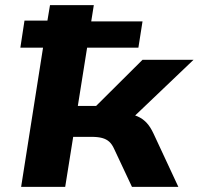

<svg xmlns="http://www.w3.org/2000/svg" viewBox="-20 -725 771 745"><path d="M62 0 147 -540H59L75 -645H164L174 -705H344L334 -642H533L517 -540H318L282 -314H353L533 -493H731L471 -245L464 -285Q494 -282 513.5 -273.5Q533 -265 548 -249.5Q563 -234 576 -206L672 0H492L423 -147Q415 -165 404 -175Q393 -185 376.5 -189.5Q360 -194 335 -194H264L233 0Z"/></svg>

Font: Nunito Sans 7pt SemiExpanded ExtraBold
Style: Italic
Weight: 800
Width: 6
Italic angle: -9°
Designer: Vernon Adams
Foundry: Vernon Adams
Version: Version 3.101;gftools[0.9.27]